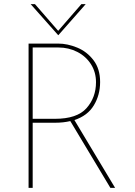

<svg xmlns="http://www.w3.org/2000/svg" viewBox="-20 -914 657 934"><path d="M517 0 322 -325Q288 -317 250 -317H139V0H119V-702H263Q308 -702 355.5 -682.5Q403 -663 435 -621Q467 -579 467 -515Q467 -452 436.5 -401.5Q406 -351 342 -330L540 0ZM447 -514Q447 -563 422.5 -601.5Q398 -640 356 -661.5Q314 -683 264 -683H139V-336H247Q355 -336 401 -388Q447 -440 447 -514ZM397 -894 264 -743H263L129 -894H150L263 -764L376 -894Z"/></svg>

Font: Josefin Sans Thin
Style: Regular
Weight: 250
Designer: Santiago Orozco
Foundry: Typemade
Version: Version 2.000